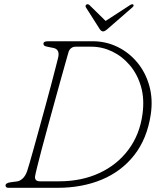

<svg xmlns="http://www.w3.org/2000/svg" viewBox="-20 -897 768 917"><path d="M6.5 -11.5Q6.5 -23 30.5 -26.5L61 -30.5Q74 -32 87.2 -43.5Q100.5 -55 109 -78Q111.5 -84.5 120.2 -114.5Q129 -144.5 141.5 -189.5Q154 -234.5 168.5 -287.2Q183 -340 197.8 -393.8Q212.5 -447.5 225 -495Q237.5 -542.5 246.2 -576.5Q255 -610.5 258 -623Q266.5 -661.5 235 -668L210 -673Q196 -675.5 191.8 -678.8Q187.5 -682 187.5 -688.5Q187.5 -700 209.5 -700H422Q486 -700 541 -673.2Q596 -646.5 635.8 -598.5Q675.5 -550.5 693.2 -487Q711 -423.5 700 -350Q682.5 -234.5 621.5 -156.5Q560.5 -78.5 466.2 -39.2Q372 0 255 0H20Q6.5 0 6.5 -11.5ZM261 -31Q370 -31 455.2 -70.8Q540.5 -110.5 594 -182.8Q647.5 -255 660.5 -351.5Q670.5 -424 653.5 -483.2Q636.5 -542.5 600.2 -585.2Q564 -628 516 -651Q468 -674 416 -674H342Q328 -674 319.2 -666.5Q310.5 -659 307.5 -649Q304.5 -638.5 294.5 -603.2Q284.5 -568 270.2 -516.8Q256 -465.5 239.8 -406.8Q223.5 -348 207.5 -289.2Q191.5 -230.5 178.2 -180.5Q165 -130.5 156.8 -96.8Q148.5 -63 147.5 -55Q144.5 -31 171.5 -31ZM493.5 -758.5Q480.5 -747 472.5 -747Q463.5 -747 456 -758.5L390.5 -861.5Q385.5 -870.5 393.5 -875.5Q400 -879 407 -873L484.5 -797L601.5 -873Q611.5 -879 616 -875.5Q622 -870.5 612 -861.5Z"/></svg>

Font: Fraunces 9pt SuperSoft Thin
Style: Italic
Weight: 100
Italic angle: -16°
Version: Version 1.000;[0bf87f6ff]